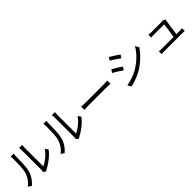

<svg xmlns="http://www.w3.org/2000/svg" viewBox="420 -2440 4141 4141"><g transform="rotate(-45 2490.0 -370.0)"><path d="M531 -77V-676Q531 -708 528 -728Q525 -748 525 -750H617Q613 -718 613 -676V-99Q688 -133 769 -199Q850 -265 904 -345L952 -277Q891 -194 798 -120.5Q705 -47 611 0Q595 8 577 23L524 -21Q531 -49 531 -77ZM240 -272Q259 -332 264.5 -439Q270 -546 270 -674Q270 -710 263 -747H355Q355 -742 352.5 -720Q350 -698 350 -675Q350 -557 343.5 -436.5Q337 -316 319 -250Q297 -170 250.5 -99Q204 -28 141 24L66 -26Q128 -70 172.5 -134Q217 -198 240 -272Z M1531 -77V-676Q1531 -708 1528 -728Q1525 -748 1525 -750H1617Q1613 -718 1613 -676V-99Q1688 -133 1769 -199Q1850 -265 1904 -345L1952 -277Q1891 -194 1798 -120.5Q1705 -47 1611 0Q1595 8 1577 23L1524 -21Q1531 -49 1531 -77ZM1240 -272Q1259 -332 1264.5 -439Q1270 -546 1270 -674Q1270 -710 1263 -747H1355Q1355 -742 1352.5 -720Q1350 -698 1350 -675Q1350 -557 1343.5 -436.5Q1337 -316 1319 -250Q1297 -170 1250.5 -99Q1204 -28 1141 24L1066 -26Q1128 -70 1172.5 -134Q1217 -198 1240 -272Z M2241 -428H2789Q2842 -428 2897 -433V-335Q2888 -335 2855.5 -337.5Q2823 -340 2790 -340H2241Q2154 -340 2102 -335V-433Q2177 -428 2241 -428Z M3498 -627 3451 -559Q3414 -587 3346.5 -631.5Q3279 -676 3236 -701L3281 -768Q3323 -744 3393 -698.5Q3463 -653 3498 -627ZM3350 -408 3304 -338Q3265 -367 3197 -410Q3129 -453 3086 -475L3130 -543Q3175 -519 3246 -475.5Q3317 -432 3350 -408ZM3466 -170Q3589 -241 3686.5 -335Q3784 -429 3845 -536L3893 -454Q3828 -353 3728 -259.5Q3628 -166 3509 -96Q3437 -55 3344.5 -21Q3252 13 3177 28L3131 -54Q3218 -69 3305.5 -98.5Q3393 -128 3466 -170Z M4836 -90V-9Q4800 -11 4760 -11H4212Q4173 -11 4129 -8V-91Q4177 -87 4212 -87H4574Q4587 -158 4603 -270.5Q4619 -383 4621 -423H4303Q4282 -423 4246 -421L4223 -420V-504Q4271 -498 4302 -498H4606Q4619 -498 4634.5 -500Q4650 -502 4656 -505L4717 -476Q4712 -458 4710 -445Q4698 -344 4659 -87H4757Q4805 -87 4836 -90Z"/></g></svg>

Font: Noto Sans SC
Style: Regular
Weight: 400
Designer: Ryoko NISHIZUKA ____ (kana & ideographs); Paul D. Hunt (Latin, Greek & Cyrillic); Wenlong ZHANG ___ (bopomofo); Sandoll 
Foundry: Adobe Systems Incorporated
Version: Version 1.004